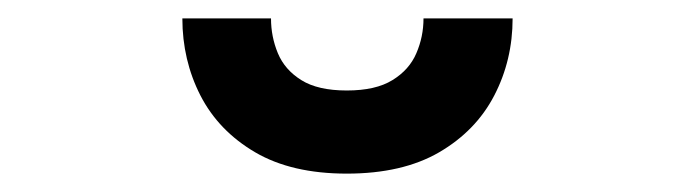

<svg xmlns="http://www.w3.org/2000/svg" viewBox="-20 -951 757 209"><path d="M357.5 -762Q297.5 -762 257.8 -785.2Q218 -808.5 198.2 -847Q178.5 -885.5 178.5 -931H275Q275 -911 282.5 -893Q290 -875 308 -863.8Q326 -852.5 357.5 -852.5Q389 -852.5 407.2 -863.8Q425.5 -875 433.2 -893Q441 -911 441 -931H538Q538 -885.5 518 -847Q498 -808.5 458 -785.2Q418 -762 357.5 -762Z"/></svg>

Font: Undotted
Style: Bold
Weight: 700
Designer: Delve Withrington, Dave Bailey, Thomas Jockin
Foundry: Delve Fonts LLC
Version: Version 4.000